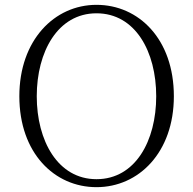

<svg xmlns="http://www.w3.org/2000/svg" viewBox="-20 -759 799 794"><path d="M379 15C554 15 699 -129 699 -361C699 -597 554 -739 379 -739C205 -739 60 -593 60 -361C60 -126 205 15 379 15ZM379 -18C219 -18 132 -177 132 -361C132 -545 219 -704 379 -704C540 -704 626 -545 626 -361C626 -177 540 -18 379 -18Z"/></svg>

Font: Source Han Serif TW VF
Style: Regular
Weight: 250
Designer: Ryoko NISHIZUKA 西塚涼子 (kana & ideographs); Frank Grießhammer (Latin, Greek & Cyrillic); Wenlong ZHANG 张文龙 (bopomofo); San
Foundry: Adobe
Version: Version 2.002;hotconv 1.1.0;makeotfexe 2.6.0